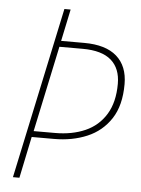

<svg xmlns="http://www.w3.org/2000/svg" viewBox="-52 -755 586 797"><g transform="rotate(5 241.0 -357.0)"><path d="M32 0 184 -714H210L182 -581H278Q368 -581 414 -540.5Q460 -500 460 -425Q460 -336 423.5 -280.5Q387 -225 325.5 -199Q264 -173 188 -173H95L59 0ZM190 -198Q261 -198 315.5 -222Q370 -246 401 -296.5Q432 -347 432 -424Q432 -488 393 -522Q354 -556 274 -556H177L101 -198Z"/></g></svg>

Font: Noto Sans SemiCondensed Thin
Style: Italic
Weight: 100
Width: 4
Italic angle: -12°
Designer: Monotype Design Team
Foundry: Monotype Imaging Inc.
Version: Version 2.013; ttfautohint (v1.8.4.7-5d5b)